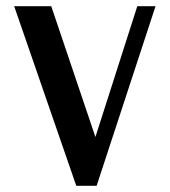

<svg xmlns="http://www.w3.org/2000/svg" viewBox="-20 -602 551 622"><path d="M146 -582 289.1 -158.2 424.8 -582H483.9L293 0H227.1L25.9 -582Z"/></svg>

Font: SimahzazaarabicW05-Medium
Style: Regular
Weight: 500
Designer: Ahmed zaza
Foundry: Ahmed zaza
Version: Version 1.001